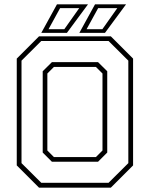

<svg xmlns="http://www.w3.org/2000/svg" viewBox="-20 -868 693 888"><path d="M160.5 0 57.5 -103V-597L160.5 -700H492.5L595.5 -597V-103L492.5 0ZM229.5 -141.5H423.5L454 -172V-528L423.5 -558.5H229.5L199 -528V-172ZM171 -22.5H482L573.5 -113.5V-587.5L482 -678.5H171L79.5 -587.5V-113.5ZM220 -120 177.5 -162.5V-538.5L220 -580.5H433.5L476 -538.5V-162.5L433.5 -120ZM347 -716 419.5 -848H563L465.5 -716ZM204.5 -733H277.5L346.5 -830.5H258ZM171 -716 243.5 -848H387L289.5 -716ZM380.5 -733H453.5L522.5 -830.5H434Z"/></svg>

Font: Tourney ExtraLight
Style: Regular
Weight: 250
Designer: Tyler Finck
Foundry: Etcetera Type Co
Version: Version 1.015